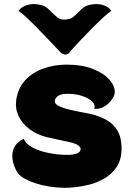

<svg xmlns="http://www.w3.org/2000/svg" viewBox="-20 -892 647 927"><path d="M315 -638Q306 -627 293 -629Q280 -631 273 -638Q270 -641 252.5 -660Q235 -679 209 -706Q183 -733 155.5 -761Q128 -789 105 -810.5Q82 -832 69 -839Q83 -860 113.5 -868.5Q144 -877 181 -867Q201 -862 220.5 -842Q240 -822 257 -808Q274 -795 296.5 -797.5Q319 -800 328 -806Q347 -820 366.5 -841Q386 -862 407 -867Q444 -877 474.5 -868.5Q505 -860 518 -839Q505 -832 482 -811Q459 -790 431.5 -762.5Q404 -735 379 -708.5Q354 -682 336 -662.5Q318 -643 315 -638ZM300 -580Q375 -580 427.5 -559.5Q480 -539 507.5 -508Q535 -477 534 -447Q534 -431 520 -411Q506 -391 483.5 -377.5Q461 -364 435 -367Q442 -385 426 -401Q410 -417 380 -427.5Q350 -438 315 -439Q275 -440 261 -429.5Q247 -419 245 -407Q242 -394 256.5 -384.5Q271 -375 295.5 -368Q320 -361 347.5 -355.5Q375 -350 399 -345.5Q423 -341 436 -337Q495 -319 523.5 -291Q552 -263 560 -231Q568 -199 567 -168Q565 -117 541.5 -83.5Q518 -50 483.5 -30Q449 -10 411 -0.5Q373 9 341 12Q309 15 291 15Q213 13 152 -7Q91 -27 69 -53Q59 -65 50 -87Q41 -109 39.5 -134.5Q38 -160 50.5 -183.5Q63 -207 95 -222Q101 -202 127.5 -185.5Q154 -169 191.5 -159Q229 -149 266 -146Q290 -144 312.5 -144.5Q335 -145 351 -151Q367 -157 369 -170Q371 -180 358.5 -189.5Q346 -199 315 -206Q281 -214 255 -219Q229 -224 205 -230Q158 -242 123 -268Q88 -294 70.5 -330Q53 -366 58 -407Q66 -466 101 -504Q136 -542 189 -561Q242 -580 300 -580Z"/></svg>

Font: Potta One
Style: Regular
Weight: 400
Designer: 108,108go
Foundry: Font Zone 108
Version: Version 1.000